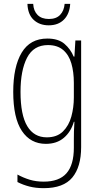

<svg xmlns="http://www.w3.org/2000/svg" viewBox="-20 -740 518 1001"><path d="M227 -539Q284 -539 316 -511.5Q348 -484 364 -445H368L373 -529H403V27Q403 130 357 185.5Q311 241 208 241Q167 241 133.5 232.5Q100 224 71 209V170Q102 187 135 197Q168 207 208 207Q288 207 326.5 163.5Q365 120 365 30V-10Q365 -33 365.5 -55Q366 -77 368 -105H365Q350 -53 313 -21.5Q276 10 219 10Q139 10 94 -57.5Q49 -125 49 -261Q49 -392 93 -465.5Q137 -539 227 -539ZM230 -505Q155 -505 121 -439Q87 -373 87 -261Q87 -141 122 -82.5Q157 -24 224 -24Q277 -24 308 -54.5Q339 -85 352 -132.5Q365 -180 365 -232V-308Q365 -365 352 -409.5Q339 -454 309 -479.5Q279 -505 230 -505ZM346 -720Q343 -668 313.5 -638Q284 -608 234 -608Q186 -608 155.5 -636.5Q125 -665 123 -720H153Q155 -683 176 -662Q197 -641 235 -641Q273 -641 293.5 -662.5Q314 -684 317 -720Z"/></svg>

Font: Noto Sans Telugu Condensed ExtraLight
Style: Regular
Weight: 200
Width: 3
Designer: Jelle Bosma - Monotype Design Team
Foundry: Monotype Imaging Inc.
Version: Version 2.005; ttfautohint (v1.8.4.7-5d5b)